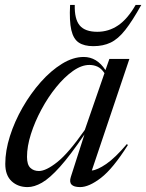

<svg xmlns="http://www.w3.org/2000/svg" viewBox="-20 -752 596 782"><path d="M268.5 -31.5 324 -204.5Q266 -119 224.2 -72.5Q182.5 -26 151 -8Q119.5 10 92.5 10Q53 10 27.2 -14Q1.5 -38 1.5 -84.5Q1.5 -138 20.5 -197.8Q39.5 -257.5 72.2 -314.5Q105 -371.5 146.2 -418Q187.5 -464.5 232.5 -492.2Q277.5 -520 321 -520Q374.5 -520 409.5 -466.5L425.5 -512H507L354 -57.5Q376.5 -59.5 412.8 -84.2Q449 -109 496.5 -165L501 -161.5Q440 -65 391.2 -27.5Q342.5 10 306.5 10Q255 10 268.5 -31.5ZM90 -113Q90 -81.5 103.5 -68.5Q117 -55.5 138.5 -55.5Q167.5 -55.5 213.2 -91.8Q259 -128 325.5 -223L405.5 -454Q393 -473 377.8 -480.2Q362.5 -487.5 344 -487.5Q312 -487.5 277 -462.8Q242 -438 208.8 -397Q175.5 -356 148.8 -306.2Q122 -256.5 106 -206.2Q90 -156 90 -113ZM376.5 -622.5Q422.5 -622.5 461 -648.5Q499.5 -674.5 532.5 -732H555.5Q519 -666.5 490 -629.8Q461 -593 430.5 -578.5Q400 -564 360 -564Q323 -564 301 -578.5Q279 -593 270.5 -629.5Q262 -666 265.5 -732H284.5Q283 -674 304.8 -648.2Q326.5 -622.5 376.5 -622.5Z"/></svg>

Font: Newsreader 72pt
Style: Italic
Weight: 400
Italic angle: -17°
Designer: Hugues Gentile
Foundry: Production Type
Version: Version 1.003; ttfautohint (v1.8.3)